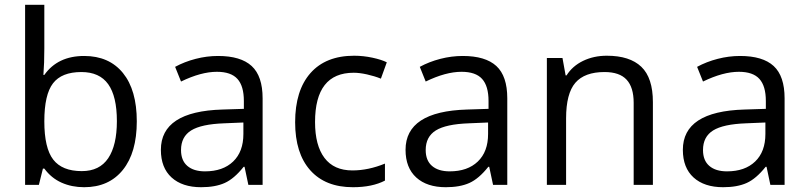

<svg xmlns="http://www.w3.org/2000/svg" viewBox="-20 -780 3411 810"><path d="M335 -543.9Q440.4 -543.9 498.8 -471.9Q557.1 -399.9 557.1 -268.1Q557.1 -136.2 498.3 -63.2Q439.5 9.8 335 9.8Q282.7 9.8 239.5 -9.5Q196.3 -28.8 167 -68.8H161.1L144 0H85.9V-759.8H167V-575.2Q167 -513.2 163.1 -463.9H167Q223.6 -543.9 335 -543.9ZM323.2 -476.1Q240.2 -476.1 203.6 -428.5Q167 -380.9 167 -268.1Q167 -155.3 204.6 -106.7Q242.2 -58.1 325.2 -58.1Q399.9 -58.1 436.5 -112.5Q473.1 -167 473.1 -269Q473.1 -373.5 436.5 -424.8Q399.9 -476.1 323.2 -476.1Z M1027.8 0 1011.7 -76.2H1007.8Q967.8 -25.9 928 -8.1Q888.2 9.8 828.6 9.8Q749 9.8 703.9 -31.2Q658.7 -72.3 658.7 -147.9Q658.7 -310.1 918 -317.9L1008.8 -320.8V-354Q1008.8 -417 981.7 -447Q954.6 -477.1 895 -477.1Q828.1 -477.1 743.7 -436L718.8 -498Q758.3 -519.5 805.4 -531.7Q852.5 -543.9 899.9 -543.9Q995.6 -543.9 1041.7 -501.5Q1087.9 -459 1087.9 -365.2V0ZM844.7 -57.1Q920.4 -57.1 963.6 -98.6Q1006.8 -140.1 1006.8 -214.8V-263.2L925.8 -259.8Q829.1 -256.3 786.4 -229.7Q743.7 -203.1 743.7 -147Q743.7 -103 770.3 -80.1Q796.9 -57.1 844.7 -57.1Z M1468.8 9.8Q1352.5 9.8 1288.8 -61.8Q1225.1 -133.3 1225.1 -264.2Q1225.1 -398.4 1289.8 -471.7Q1354.5 -544.9 1474.1 -544.9Q1512.7 -544.9 1551.3 -536.6Q1589.8 -528.3 1611.8 -517.1L1586.9 -448.2Q1560.1 -459 1528.3 -466.1Q1496.6 -473.1 1472.2 -473.1Q1309.1 -473.1 1309.1 -265.1Q1309.1 -166.5 1348.9 -113.8Q1388.7 -61 1466.8 -61Q1533.7 -61 1604 -89.8V-18.1Q1550.3 9.8 1468.8 9.8Z M2060.1 0 2043.9 -76.2H2040Q2000 -25.9 1960.2 -8.1Q1920.4 9.8 1860.8 9.8Q1781.2 9.8 1736.1 -31.2Q1690.9 -72.3 1690.9 -147.9Q1690.9 -310.1 1950.2 -317.9L2041 -320.8V-354Q2041 -417 2013.9 -447Q1986.8 -477.1 1927.2 -477.1Q1860.4 -477.1 1775.9 -436L1751 -498Q1790.5 -519.5 1837.6 -531.7Q1884.8 -543.9 1932.1 -543.9Q2027.8 -543.9 2074 -501.5Q2120.1 -459 2120.1 -365.2V0ZM1877 -57.1Q1952.6 -57.1 1995.8 -98.6Q2039.1 -140.1 2039.1 -214.8V-263.2L1958 -259.8Q1861.3 -256.3 1818.6 -229.7Q1775.9 -203.1 1775.9 -147Q1775.9 -103 1802.5 -80.1Q1829.1 -57.1 1877 -57.1Z M2653.3 0V-346.2Q2653.3 -411.6 2623.5 -443.8Q2593.8 -476.1 2530.3 -476.1Q2446.3 -476.1 2407.2 -430.7Q2368.2 -385.3 2368.2 -280.8V0H2287.1V-535.2H2353L2366.2 -461.9H2370.1Q2395 -501.5 2439.9 -523.2Q2484.9 -544.9 2540 -544.9Q2636.7 -544.9 2685.5 -498.3Q2734.4 -451.7 2734.4 -349.1V0Z M3230 0 3213.9 -76.2H3210Q3169.9 -25.9 3130.1 -8.1Q3090.3 9.8 3030.8 9.8Q2951.2 9.8 2906 -31.2Q2860.8 -72.3 2860.8 -147.9Q2860.8 -310.1 3120.1 -317.9L3210.9 -320.8V-354Q3210.9 -417 3183.8 -447Q3156.7 -477.1 3097.2 -477.1Q3030.3 -477.1 2945.8 -436L2920.9 -498Q2960.4 -519.5 3007.6 -531.7Q3054.7 -543.9 3102.1 -543.9Q3197.8 -543.9 3243.9 -501.5Q3290 -459 3290 -365.2V0ZM3046.9 -57.1Q3122.6 -57.1 3165.8 -98.6Q3209 -140.1 3209 -214.8V-263.2L3127.9 -259.8Q3031.2 -256.3 2988.5 -229.7Q2945.8 -203.1 2945.8 -147Q2945.8 -103 2972.4 -80.1Q2999 -57.1 3046.9 -57.1Z"/></svg>

Font: Shl
Style: Regular
Weight: 400
Foundry: Saber Rastikerdar (saber.rastikerdar@gmail.com)
Version: Version 3.4.0